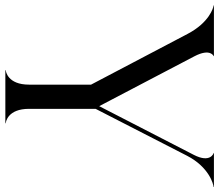

<svg xmlns="http://www.w3.org/2000/svg" viewBox="-89 -749 820 718"><g transform="rotate(90 321.0 -390.0)"><path d="M224.5 0H423V-1.5C418 -1.5 369 -9 369 -88.5V-337.5L544.5 -679.5C587 -762 651.5 -778.5 661 -778.5V-780H534V-779C535.5 -779 573 -766.5 541 -704.5L359 -351L172.5 -707C141.5 -766.5 171.5 -779 172 -779V-780H-17.5V-778.5C-9 -778.5 46.5 -762 88.5 -682L278.5 -320.5V-88.5C278.5 -9 229 -1.5 224.5 -1.5Z"/></g></svg>

Font: Beautique Display
Style: Regular
Weight: 400
Designer: Nhat-Quang Ngo
Version: Version 1.100;Glyphs 3.2.3 (3260)